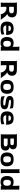

<svg xmlns="http://www.w3.org/2000/svg" viewBox="3180 -3930 760 7160"><g transform="rotate(90 3560.0 -350.0)"><path d="M505 -25Q505 -34 497 -55Q429 -210 286 -210H275Q254 -210 246 -208Q238 -206 236 -200.5Q234 -195 234 -180V-60Q234 -34 238.5 -20.5Q243 -7 249 -2.5Q255 2 255 0H61Q61 2 66.5 -2.5Q72 -7 76.5 -20.5Q81 -34 81 -60V-540Q81 -566 76.5 -579Q72 -592 66 -597Q60 -602 60 -600H388Q516 -600 572 -552.5Q628 -505 628 -408Q628 -342 593 -298Q558 -254 501 -239V-236Q539 -221 583 -175Q627 -129 664 -70Q682 -40 698 -24.5Q714 -9 724.5 -4Q735 1 735 0H483Q485 0 490 -1.5Q495 -3 500 -8.5Q505 -14 505 -25ZM234 -338Q234 -323 236 -318Q238 -313 245 -312Q252 -311 275 -311H357Q420 -311 448 -333.5Q476 -356 476 -408Q476 -446 451 -466.5Q426 -487 367 -487H275Q252 -487 245 -486Q238 -485 236 -480Q234 -475 234 -461Z M1281 -238V-191Q1281 -193 1258 -197Q1235 -201 1161 -201H929Q929 -145 963 -118Q997 -91 1072 -91Q1124 -91 1165.5 -101Q1207 -111 1233.5 -123Q1260 -135 1260 -136V-106L1270 -30Q1270 -28 1245.5 -18Q1221 -8 1173.5 1Q1126 10 1057 10Q906 10 845.5 -51Q785 -112 785 -233Q785 -349 849.5 -413.5Q914 -478 1041 -478Q1179 -478 1230 -410.5Q1281 -343 1281 -238ZM1114 -287H1139Q1139 -325 1115.5 -351.5Q1092 -378 1041 -378Q990 -378 964 -356.5Q938 -335 938 -307Q938 -296 944.5 -291.5Q951 -287 966 -287Z M1725 0V-13L1728 -32L1725 -33Q1674 10 1592 10Q1466 10 1413.5 -54.5Q1361 -119 1361 -233Q1361 -348 1413.5 -413Q1466 -478 1592 -478Q1677 -478 1725 -438L1727 -439L1725 -458V-630Q1725 -656 1720.5 -669Q1716 -682 1710.5 -687Q1705 -692 1705 -690H1867V-60Q1867 -34 1871.5 -20.5Q1876 -7 1881.5 -2.5Q1887 2 1887 0ZM1725 -233Q1725 -302 1698.5 -340Q1672 -378 1609 -378Q1502 -378 1502 -232Q1502 -155 1529 -123Q1556 -91 1609 -91Q1672 -91 1698.5 -127.5Q1725 -164 1725 -233Z M2682 -25Q2682 -34 2674 -55Q2606 -210 2463 -210H2452Q2431 -210 2423 -208Q2415 -206 2413 -200.5Q2411 -195 2411 -180V-60Q2411 -34 2415.5 -20.5Q2420 -7 2426 -2.5Q2432 2 2432 0H2238Q2238 2 2243.5 -2.5Q2249 -7 2253.5 -20.5Q2258 -34 2258 -60V-540Q2258 -566 2253.5 -579Q2249 -592 2243 -597Q2237 -602 2237 -600H2565Q2693 -600 2749 -552.5Q2805 -505 2805 -408Q2805 -342 2770 -298Q2735 -254 2678 -239V-236Q2716 -221 2760 -175Q2804 -129 2841 -70Q2859 -40 2875 -24.5Q2891 -9 2901.5 -4Q2912 1 2912 0H2660Q2662 0 2667 -1.5Q2672 -3 2677 -8.5Q2682 -14 2682 -25ZM2411 -338Q2411 -323 2413 -318Q2415 -313 2422 -312Q2429 -311 2452 -311H2534Q2597 -311 2625 -333.5Q2653 -356 2653 -408Q2653 -446 2628 -466.5Q2603 -487 2544 -487H2452Q2429 -487 2422 -486Q2415 -485 2413 -480Q2411 -475 2411 -461Z M3478 -233Q3478 -118 3419.5 -54Q3361 10 3220 10Q3079 10 3020.5 -54Q2962 -118 2962 -233Q2962 -347 3021.5 -412.5Q3081 -478 3220 -478Q3359 -478 3418.5 -412.5Q3478 -347 3478 -233ZM3336 -233Q3336 -314 3309.5 -346Q3283 -378 3220 -378Q3157 -378 3130.5 -345Q3104 -312 3104 -232Q3104 -153 3130 -122Q3156 -91 3220 -91Q3263 -91 3288 -104Q3313 -117 3324.5 -147.5Q3336 -178 3336 -233Z M3853 -288Q3935 -277 3978.5 -258Q4022 -239 4038 -211.5Q4054 -184 4054 -141Q4054 -64 3995.5 -27Q3937 10 3813 10Q3741 10 3689 3.5Q3637 -3 3608 -11Q3579 -19 3579 -20V-50L3558 -148Q3558 -146 3591.5 -131Q3625 -116 3685 -103.5Q3745 -91 3829 -91Q3875 -91 3894 -100Q3913 -109 3913 -131Q3913 -148 3901 -156.5Q3889 -165 3861 -170.5Q3833 -176 3763 -185Q3686 -195 3641.5 -213.5Q3597 -232 3578 -261Q3559 -290 3559 -334Q3559 -401 3609.5 -439.5Q3660 -478 3782 -478Q3848 -478 3900 -471.5Q3952 -465 3983.5 -457Q4015 -449 4015 -448V-418L4035 -330Q4035 -332 4004.5 -344Q3974 -356 3916 -366.5Q3858 -377 3775 -377Q3735 -377 3718 -369Q3701 -361 3701 -341Q3701 -327 3712 -319Q3723 -311 3755 -304Q3787 -297 3853 -288Z M4630 -238V-191Q4630 -193 4607 -197Q4584 -201 4510 -201H4278Q4278 -145 4312 -118Q4346 -91 4421 -91Q4473 -91 4514.5 -101Q4556 -111 4582.5 -123Q4609 -135 4609 -136V-106L4619 -30Q4619 -28 4594.5 -18Q4570 -8 4522.5 1Q4475 10 4406 10Q4255 10 4194.5 -51Q4134 -112 4134 -233Q4134 -349 4198.5 -413.5Q4263 -478 4390 -478Q4528 -478 4579 -410.5Q4630 -343 4630 -238ZM4463 -287H4488Q4488 -325 4464.5 -351.5Q4441 -378 4390 -378Q4339 -378 4313 -356.5Q4287 -335 4287 -307Q4287 -296 4293.5 -291.5Q4300 -287 4315 -287Z M5464 -330Q5595 -300 5595 -174Q5595 -98 5548 -49Q5501 0 5384 0H4970Q4970 2 4976 -2.5Q4982 -7 4986.5 -20.5Q4991 -34 4991 -60V-540Q4991 -566 4986.5 -579Q4982 -592 4976 -597Q4970 -602 4970 -600H5344Q5455 -600 5500.5 -562Q5546 -524 5546 -452Q5546 -402 5522 -373Q5498 -344 5464 -332ZM5145 -458V-387Q5145 -371 5147 -365.5Q5149 -360 5156.5 -358.5Q5164 -357 5186 -357H5304Q5351 -357 5372 -373Q5393 -389 5393 -423Q5393 -457 5373 -472.5Q5353 -488 5305 -488H5185Q5163 -488 5156 -486.5Q5149 -485 5147 -480Q5145 -475 5145 -458ZM5441 -181Q5441 -255 5325 -255H5186Q5164 -255 5156.5 -253.5Q5149 -252 5147 -246.5Q5145 -241 5145 -224V-141Q5145 -125 5147 -119.5Q5149 -114 5156 -112.5Q5163 -111 5185 -111H5335Q5392 -111 5416.5 -127.5Q5441 -144 5441 -181Z M6181 -233Q6181 -118 6122.5 -54Q6064 10 5923 10Q5782 10 5723.5 -54Q5665 -118 5665 -233Q5665 -347 5724.5 -412.5Q5784 -478 5923 -478Q6062 -478 6121.5 -412.5Q6181 -347 6181 -233ZM6039 -233Q6039 -314 6012.5 -346Q5986 -378 5923 -378Q5860 -378 5833.5 -345Q5807 -312 5807 -232Q5807 -153 5833 -122Q5859 -91 5923 -91Q5966 -91 5991 -104Q6016 -117 6027.5 -147.5Q6039 -178 6039 -233Z M6454 0H6271Q6271 2 6277 -2.5Q6283 -7 6287.5 -20.5Q6292 -34 6292 -60V-630Q6292 -656 6287.5 -669.5Q6283 -683 6277.5 -687.5Q6272 -692 6272 -690Q6326 -690 6362 -694.5Q6398 -699 6416 -704Q6434 -709 6434 -710V-60Q6434 -34 6438.5 -20.5Q6443 -7 6448.5 -2.5Q6454 2 6454 0Z M6908 0V-13L6911 -32L6908 -33Q6857 10 6775 10Q6649 10 6596.5 -54.5Q6544 -119 6544 -233Q6544 -348 6596.5 -413Q6649 -478 6775 -478Q6860 -478 6908 -438L6910 -439L6908 -458V-630Q6908 -656 6903.5 -669Q6899 -682 6893.5 -687Q6888 -692 6888 -690H7050V-60Q7050 -34 7054.5 -20.5Q7059 -7 7064.5 -2.5Q7070 2 7070 0ZM6908 -233Q6908 -302 6881.5 -340Q6855 -378 6792 -378Q6685 -378 6685 -232Q6685 -155 6712 -123Q6739 -91 6792 -91Q6855 -91 6881.5 -127.5Q6908 -164 6908 -233Z"/></g></svg>

Font: Red Rose Bold
Style: Regular
Weight: 700
Designer: jaikishan Patel
Version: Version 1.000